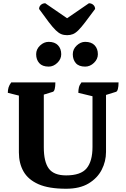

<svg xmlns="http://www.w3.org/2000/svg" viewBox="-20 -1147 776 1179"><path d="M386 12Q279 12 216 -16Q153 -44 124.5 -94Q96 -144 96 -211V-560L28 -577Q28 -595 32.5 -610Q37 -625 49 -641H320Q320 -616 316 -600.5Q312 -585 304 -583L249 -566V-243Q249 -153 280 -111.5Q311 -70 386 -70Q476 -70 512 -113.5Q548 -157 548 -245V-556L461 -577Q461 -595 464.5 -610Q468 -625 480 -641H708Q708 -617 704 -601Q700 -585 692 -583L631 -564V-214Q631 -156 604.5 -104.5Q578 -53 524 -20.5Q470 12 386 12ZM503 -738Q464 -738 445.5 -759.5Q427 -781 427 -814Q427 -845 451 -867.5Q475 -890 503 -890Q541 -890 561 -869Q581 -848 581 -814Q581 -784 557 -761Q533 -738 503 -738ZM279 -738Q240 -738 221 -759.5Q202 -781 202 -814Q202 -845 226 -867.5Q250 -890 279 -890Q316 -890 336 -869Q356 -848 356 -814Q356 -784 332 -761Q308 -738 279 -738ZM392 -931Q372 -931 356 -937.5Q340 -944 322 -961.5Q304 -979 280 -1010.5Q256 -1042 220 -1092Q220 -1107 231 -1117Q242 -1127 258 -1127L392 -1035L526 -1127Q542 -1127 553 -1117Q564 -1107 564 -1092Q527 -1042 503 -1010.5Q479 -979 461.5 -961.5Q444 -944 428 -937.5Q412 -931 392 -931Z"/></svg>

Font: Petrona ExtraBold
Style: Regular
Weight: 800
Designer: Ringo R. Seeber
Foundry: Ringo R. Seeber
Version: Version 2.001; ttfautohint (v1.8.3)